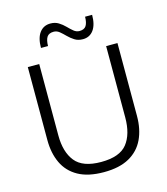

<svg xmlns="http://www.w3.org/2000/svg" viewBox="-134 -1033 998 1146"><g transform="rotate(-15 365.5 -460.0)"><path d="M366 10.5Q268.5 10.5 207.2 -23.8Q146 -58 117 -119.5Q88 -181 88 -262.5V-713H158.5V-271.5Q158.5 -169 205.2 -110.8Q252 -52.5 365.5 -52.5Q480 -52.5 526 -110.5Q572 -168.5 572 -272.5V-713H642V-262.5Q642 -181 613 -119.5Q584 -58 523 -23.8Q462 10.5 366 10.5ZM449.5 -788.5Q420 -788.5 398.8 -802Q377.5 -815.5 360.2 -833Q343 -850.5 326.8 -863.8Q310.5 -877 291.5 -877Q261.5 -877 249.5 -858.5Q237.5 -840 237 -803H193.5Q193.5 -864.5 218 -897Q242.5 -929.5 285 -929.5Q314 -929.5 335.2 -916.2Q356.5 -903 373.5 -885.5Q390.5 -868 406.8 -854.5Q423 -841 442 -841Q472 -841 483.8 -859.8Q495.5 -878.5 496 -915H539.5Q539.5 -854 515.5 -821.2Q491.5 -788.5 449.5 -788.5Z"/></g></svg>

Font: Commissioner Light
Style: Regular
Weight: 300
Designer: Kostas Bartsokas
Foundry: Kostas Bartsokas
Version: Version 1.000; ttfautohint (v1.8.3)